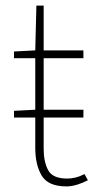

<svg xmlns="http://www.w3.org/2000/svg" viewBox="-20 -658 342 686"><path d="M30 -238V-262L106 -266H278V-238ZM218 8Q152 8 129 -30.5Q106 -69 106 -130V-450H30V-474L106 -478L110 -638H136V-478H278V-450H136V-126Q136 -80 152 -50Q168 -20 220 -20Q234 -20 249 -23.5Q264 -27 282 -36L294 -14Q275 -4 255 2Q235 8 218 8Z"/></svg>

Font: Source Sans 3 VF
Style: Regular
Weight: 200
Designer: Paul D. Hunt
Foundry: Adobe
Version: Version 3.046;hotconv 1.0.118;makeotfexe 2.5.65603